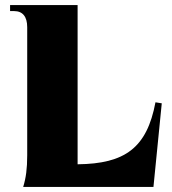

<svg xmlns="http://www.w3.org/2000/svg" viewBox="-20 -742 682 762"><path d="M72 0H589L622 -332L597 -336C563 -155 476 -92 288 -90V-722H20V-698H36C70 -698 88 -676 88 -634V-126C88 -72 83 -36 72 0Z"/></svg>

Font: Sinistre Bold
Style: Regular
Weight: 900
Designer: Jules Durand
Foundry: Collletttivo
Version: Version 69.420;Glyphs 3.2 (3217)